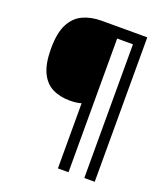

<svg xmlns="http://www.w3.org/2000/svg" viewBox="-158 -871 968 1108"><g transform="rotate(20 326.5 -316.5)"><path d="M554 127H490V-694H393V127H328V-273Q298 -264 259 -264Q197 -264 151 -287Q105 -310 79.5 -364Q54 -418 54 -509Q54 -605 82 -659.5Q110 -714 159.5 -737Q209 -760 274 -760H554Z"/></g></svg>

Font: Noto Sans Meetei Mayek Medium
Style: Regular
Weight: 500
Designer: Monotype Design Team and Neelakash Kshetrimayum
Foundry: Monotype Imaging Inc.
Version: Version 2.002; ttfautohint (v1.8.4.7-5d5b)